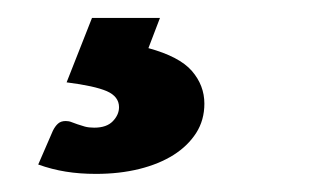

<svg xmlns="http://www.w3.org/2000/svg" viewBox="-20 -27 343 211"><path d="M52.2 106Q55.7 106 58.6 107.2Q61.5 108.4 65.2 109.6Q68.8 110.8 73.2 112.1Q77.6 113.3 83.5 113.3Q97.2 113.3 104 106.2Q110.8 99.1 110.8 90.8Q110.8 79.1 97.4 73.2Q84 67.4 53.2 63.5L81.1 -7.3H155.8L143.1 25.9Q177.2 35.2 190.9 51Q204.6 66.9 204.6 86.9Q204.6 105 195.6 119.1Q186.5 133.3 170.7 143.3Q154.8 153.3 133.1 158.7Q111.3 164.1 85.4 164.1Q67.4 164.1 52.2 161.6Q37.1 159.2 22 153.8L38.1 116.7Q40.5 111.8 43.7 108.9Q46.9 106 52.2 106Z"/></svg>

Font: Carlito
Style: Bold Italic
Weight: 700
Italic angle: -7°
Designer: Lukasz Dziedzic
Foundry: tyPoland Lukasz Dziedzic
Version: Version 1.104